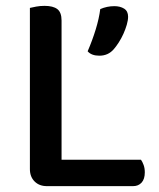

<svg xmlns="http://www.w3.org/2000/svg" viewBox="-20 -634 544 655"><path d="M140 1Q114 1 98 -15Q82 -31 82 -57V-607Q90 -609 103.5 -611.5Q117 -614 132 -614Q161 -614 175.5 -603Q190 -592 190 -564V-89H461Q466 -82 470 -71Q474 -60 474 -46Q474 -23 463 -11Q452 1 434 1ZM368 -466Q349 -444 319 -444Q292 -444 279 -459Q295 -496 306.5 -533.5Q318 -571 322 -603Q345 -613 370 -613Q390 -613 403.5 -604.5Q417 -596 417 -577Q417 -565 412.5 -549.5Q408 -534 401 -518.5Q394 -503 385 -489Q376 -475 368 -466Z"/></svg>

Font: Baloo Chettan 2 Medium
Style: Regular
Weight: 500
Designer: Maithili Shingre, Unnati Kotecha and Ek Type
Foundry: Ek Type
Version: Version 1.640;hotconv 1.0.111;makeotfexe 2.5.65597; ttfautoh